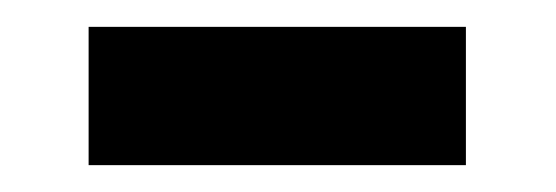

<svg xmlns="http://www.w3.org/2000/svg" viewBox="-20 -373 414 143"><path d="M46 -250V-353H327V-250Z"/></svg>

Font: Karla ExtraLight
Style: Bold
Weight: 700
Version: Version 2.001